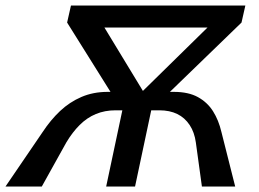

<svg xmlns="http://www.w3.org/2000/svg" viewBox="-43 -678 941 698"><path d="M691 0 669 -160Q664 -197 646.5 -223.5Q629 -250 601.5 -263.5Q574 -277 536 -277H484L498 -344H589Q642 -344 676.5 -325Q711 -306 731.5 -273.5Q752 -241 762 -198L812 0ZM-23 0 112 -198Q141 -242 175.5 -274.5Q210 -307 253 -325.5Q296 -344 348 -344H439L425 -277H377Q338 -277 305.5 -263.5Q273 -250 246.5 -223.5Q220 -197 198 -160L109 0ZM343 0 416 -344H521L448 0ZM257 -578 274 -658H797L780 -578ZM835 -596 523 -294H422L793 -658H849ZM215 -658H288L509 -294H390L201 -596Z"/></svg>

Font: Ysabeau Infant SemiBold
Style: Italic
Weight: 600
Italic angle: -12°
Designer: Christian Thalmann (Catharsis Fonts)
Version: Version 2.002; featfreeze: ss01,ss02,lnum